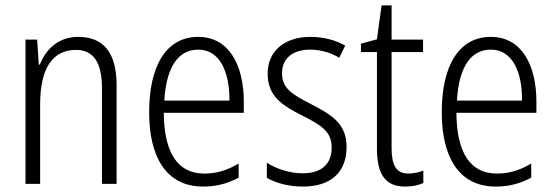

<svg xmlns="http://www.w3.org/2000/svg" viewBox="-20 -678 2045 708"><path d="M268 -542C195 -542 149 -496 127 -440H123L117 -532H74V0H128V-294C128 -429 176 -494 260 -494C323 -494 356 -450 356 -353V0H410V-363C410 -486 360 -542 268 -542Z M711 -542C592 -542 530 -434 530 -264C530 -99 593 10 729 10C780 10 821 -2 860 -23V-75C816 -49 778 -38 733 -38C635 -38 585 -115 584 -262H879V-303C879 -434 827 -542 711 -542ZM711 -495C791 -495 827 -412 826 -307H586C593 -432 638 -495 711 -495Z M1258 -136C1258 -223 1202 -255 1127 -294C1055 -331 1020 -353 1020 -408C1020 -463 1060 -495 1124 -495C1162 -495 1202 -483 1231 -465L1253 -510C1217 -530 1173 -542 1125 -542C1026 -542 967 -487 967 -407C967 -322 1021 -289 1098 -250C1168 -215 1203 -191 1203 -134C1203 -75 1168 -39 1096 -39C1047 -39 998 -56 964 -78V-22C994 -5 1040 10 1097 10C1201 10 1258 -44 1258 -136Z M1486 -38C1440 -38 1424 -70 1424 -133V-486H1540V-532H1424V-658H1387L1370 -533L1311 -517V-486H1370V-130C1370 -35 1401 10 1474 10C1501 10 1523 5 1541 -3V-49C1527 -43 1506 -38 1486 -38Z M1790 -542C1671 -542 1609 -434 1609 -264C1609 -99 1672 10 1808 10C1859 10 1900 -2 1939 -23V-75C1895 -49 1857 -38 1812 -38C1714 -38 1664 -115 1663 -262H1958V-303C1958 -434 1906 -542 1790 -542ZM1790 -495C1870 -495 1906 -412 1905 -307H1665C1672 -432 1717 -495 1790 -495Z"/></svg>

Font: Noto Sans Thai Cond Light
Style: Regular
Weight: 300
Width: 3
Designer: Monotype Design Team
Foundry: Monotype Imaging Inc.
Version: Version 2.002